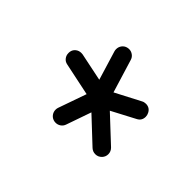

<svg xmlns="http://www.w3.org/2000/svg" viewBox="-80 -690 760 760"><g transform="rotate(-45 300.0 -309.5)"><path d="M414.1 -166Q418.5 -158.2 418.5 -148.4Q418.5 -126.5 398.9 -116.7Q390.6 -112.3 381.3 -112.3Q359.4 -112.3 349.6 -131.8L297.9 -230L198.7 -124Q187.5 -112.3 171.9 -112.3Q157.7 -112.3 147 -122.1Q135.3 -133.3 135.3 -148.9Q135.3 -163.1 145 -173.8L241.7 -276.9L136.7 -313.5Q125.5 -317.4 118.9 -326.9Q112.3 -336.4 112.3 -348.1Q112.3 -355 114.3 -360.4Q118.2 -371.6 127.7 -378.2Q137.2 -384.8 148.9 -384.8Q155.8 -384.8 161.1 -382.8L279.3 -341.3L308.1 -478.5Q310.5 -491.7 320.6 -499.5Q330.6 -507.3 343.8 -507.3Q348.6 -507.3 351.1 -506.8Q364.3 -504.4 372.1 -494.4Q379.9 -484.4 379.9 -471.2Q379.9 -466.3 379.4 -463.9L355 -346.2L477.1 -383.3Q481.9 -384.8 487.8 -384.8Q500 -384.8 509.8 -377.7Q519.5 -370.6 522.9 -358.9Q524.4 -353.5 524.4 -348.1Q524.4 -336.4 517.3 -326.7Q510.3 -316.9 498.5 -313.5L359.4 -271Z"/></g></svg>

Font: Anka/Coder
Style: Italic
Weight: 400
Italic angle: -12°
Monospace: yes
Version: Version 001.100